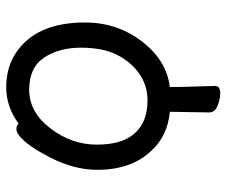

<svg xmlns="http://www.w3.org/2000/svg" viewBox="-74 -458 711 602"><g transform="rotate(-90 281.0 -156.5)"><path d="M267 -49Q314 -49 351 -74.5Q388 -100 410.5 -144.5Q433 -189 433 -258Q433 -326 402 -373Q371 -420 301 -420Q231 -420 180 -353.5Q129 -287 129 -208Q129 -128 165 -88.5Q201 -49 267 -49ZM290 179Q271 179 250.5 170.5Q230 162 230 145L232 21Q155 14 108 -39Q50 -101 50 -207Q50 -289 101 -377Q121 -414 142 -437Q163 -460 177 -460Q190 -460 195 -453Q247 -492 309 -492Q371 -492 416 -462Q512 -399 512 -245Q512 -141 449 -62Q391 11 310 21V56L313 163Q313 179 290 179Z"/></g></svg>

Font: LXGW WenKai Medium
Style: Regular
Weight: 500
Designer: LXGW / Fontworks Inc.
Foundry: LXGW / Fontworks Inc.
Version: Version 1.501; October 10, 2024